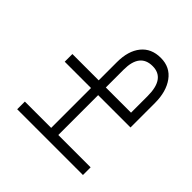

<svg xmlns="http://www.w3.org/2000/svg" viewBox="-75 -736 991 991"><g transform="rotate(-45 421.0 -240.0)"><path d="M85 0V-480H141V-288H432V-480H488V-288H621Q703 -288 750 -250Q797 -212 797 -143Q797 -75 745.2 -37.5Q693.5 0 611 0H432V-236H141V0ZM488 -52H609Q737 -52 737 -143Q737 -236 618 -236H488Z"/></g></svg>

Font: Geologica Thin
Style: Regular
Weight: 100
Designer: Sindre Bremnes, Frode Helland
Foundry: Monokrom Skriftforlag AS
Version: Version 1.010; ttfautohint (v1.8.4.7-5d5b);gftools[0.9.28]